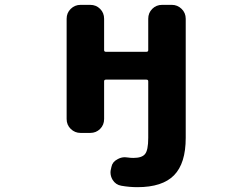

<svg xmlns="http://www.w3.org/2000/svg" viewBox="-20 -567 1040 795"><path d="M548.8 208Q515.6 208 482.4 202.1Q459 198.2 446.3 177.7Q437.5 163.1 437.5 146.5Q437.5 139.6 439.5 132.8L441.4 124Q445.3 103.5 465.8 92.8Q480.5 84 497.1 84Q502.9 84 507.8 85Q520.5 86.9 532.2 86.9Q567.4 86.9 580.1 71.3Q593.8 55.7 593.8 3.9V-230.5Q593.8 -237.3 585.9 -237.3H418.9Q411.1 -237.3 411.1 -230.5V-74.2Q411.1 -49.8 394.5 -33.2Q377.9 -16.6 353.5 -16.6H313.5Q290 -16.6 272.9 -33.2Q255.9 -49.8 255.9 -74.2V-489.3Q255.9 -513.7 272.9 -530.3Q290 -546.9 313.5 -546.9H353.5Q377.9 -546.9 394.5 -530.3Q411.1 -513.7 411.1 -489.3V-359.4Q411.1 -352.5 418.9 -352.5H585.9Q593.8 -352.5 593.8 -359.4V-489.3Q593.8 -513.7 610.4 -530.3Q627 -546.9 651.4 -546.9H691.4Q714.8 -546.9 731.9 -530.3Q749 -513.7 749 -489.3V3.9Q749 109.4 700.7 158.7Q652.3 208 548.8 208Z"/></svg>

Font: Rounded Mgen+ 1m bold
Style: Bold
Weight: 700
Designer: [Source Han Sans]
Ryoko NISHIZUKA  (kana & ideographs); Paul D. Hunt (Latin, Greek & Cyrillic); Wenlong ZHANG  (bopomofo
Version: Version 1.059.20150602